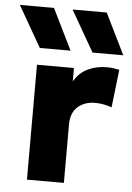

<svg xmlns="http://www.w3.org/2000/svg" viewBox="-84 -808 583 849"><g transform="rotate(5 207.5 -383.5)"><path d="M68 0V-510H232V-450.5Q255 -490 293 -508Q331 -526 375.5 -526Q392.5 -526 405.8 -524Q419 -522 432.5 -519.5L413 -351Q376.5 -364.5 339 -364.5Q292.5 -364.5 262.2 -337.8Q232 -311 232 -259.5V0ZM308 -585 203.5 -767H355L444.5 -585ZM74 -585 -30.5 -767H121L210.5 -585Z"/></g></svg>

Font: Geologica
Style: Bold
Weight: 700
Designer: Sindre Bremnes, Frode Helland
Foundry: Monokrom Skriftforlag AS
Version: Version 1.010; ttfautohint (v1.8.4.7-5d5b);gftools[0.9.28]